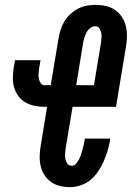

<svg xmlns="http://www.w3.org/2000/svg" viewBox="-20 -763 543 791"><path d="M268 8Q247 8 226.5 3Q206 -2 190 -13.5Q174 -25 163 -42Q152 -59 147.5 -79Q143 -99 143.5 -120.5Q144 -142 148 -164L174 -323H164Q143 -323 123 -327Q103 -331 86 -340.5Q69 -350 57 -365.5Q45 -381 39 -400Q33 -419 33 -439.5Q33 -460 36 -481L42 -515H147L141 -481Q140 -471 139 -460Q138 -449 140 -439Q142 -429 147.5 -420.5Q153 -412 164 -412H189L221 -604Q224 -622 229.5 -640Q235 -658 245 -674.5Q255 -691 269.5 -704.5Q284 -718 301 -727Q318 -736 336.5 -739.5Q355 -743 373 -743Q395 -743 415.5 -738.5Q436 -734 453 -722.5Q470 -711 481.5 -694Q493 -677 498 -657Q503 -637 503 -615Q503 -593 499 -571L458 -323H279L250 -149Q249 -138 248 -127.5Q247 -117 249.5 -106.5Q252 -96 258.5 -88Q265 -80 276 -80Q286 -80 293.5 -89Q301 -98 306 -107.5Q311 -117 314 -127Q317 -137 320 -147Q323 -157 325 -167Q327 -177 329 -187V-192H434L433 -183Q429 -161 422.5 -139.5Q416 -118 406.5 -97Q397 -76 384 -56.5Q371 -37 353 -22Q335 -7 312.5 0.5Q290 8 268 8ZM294 -412H367L396 -586Q397 -596 398 -607Q399 -618 397 -628Q395 -638 389 -646.5Q383 -655 373 -655Q362 -655 352.5 -648Q343 -641 337.5 -631Q332 -621 328.5 -610.5Q325 -600 323 -590Z"/></svg>

Font: Iosevka Extrabold Oblique
Style: Regular
Weight: 800
Italic angle: -9°
Monospace: yes
Designer: Belleve Invis
Foundry: Belleve Invis
Version: Version 32.5.0; ttfautohint (v1.8.4)